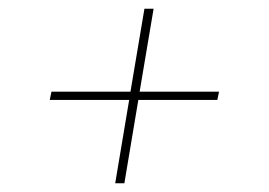

<svg xmlns="http://www.w3.org/2000/svg" viewBox="-20 -560 616 440"><path d="M244 -140H265L297 -331H478L482 -350H300L332 -540H311L279 -350H98L94 -331H276Z"/></svg>

Font: Iosevka Sparkle Thin
Style: Italic
Weight: 100
Italic angle: -9°
Designer: Belleve Invis
Foundry: Belleve Invis
Version: Version 4.5.0; ttfautohint (v1.8.3)